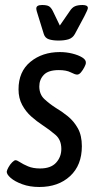

<svg xmlns="http://www.w3.org/2000/svg" viewBox="-20 -738 393 767"><path d="M137 9Q99 9 69 -2Q39 -13 22.5 -27.5Q6 -42 7 -53Q8 -59 14 -70Q20 -81 28.5 -89.5Q37 -98 42 -98Q48 -98 60 -90Q72 -82 92 -73.5Q112 -65 140 -65Q183 -65 204 -88Q225 -111 225 -143Q225 -179 202 -199Q179 -219 150 -238Q127 -253 105 -272.5Q83 -292 68.5 -319Q54 -346 54 -381Q54 -452 101.5 -491Q149 -530 219 -530Q245 -530 269 -524Q293 -518 308.5 -508.5Q324 -499 323 -487Q323 -481 317 -469.5Q311 -458 303.5 -449Q296 -440 288 -440Q280 -440 262.5 -449Q245 -458 215 -458Q173 -458 155 -439Q137 -420 137 -393Q137 -361 157.5 -342Q178 -323 203 -307Q227 -293 251 -273.5Q275 -254 291 -225.5Q307 -197 307 -154Q307 -78 260 -34.5Q213 9 137 9ZM310 -718Q331 -718 331 -706Q331 -700 317 -673L279 -602Q270 -586 253.5 -581Q237 -576 214 -576Q191 -576 175.5 -581Q160 -586 155 -602L133 -673Q129 -685 127 -692.5Q125 -700 125 -704Q125 -718 148 -718Q167 -718 175.5 -713Q184 -708 191 -694L219 -636L259 -694Q268 -708 279.5 -713Q291 -718 310 -718Z"/></svg>

Font: Asap Condensed Condensed Regular
Style: Italic
Weight: 400
Width: 3
Italic angle: -6°
Designer: Pablo Cosgaya
Foundry: Omnibus-Type
Version: Version 3.001; ttfautohint (v1.8.4.7-5d5b)